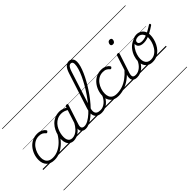

<svg xmlns="http://www.w3.org/2000/svg" viewBox="-112 -1919 3318 3318"><g transform="rotate(-45 1547.0 -259.5)"><path d="M264 17Q163 17 113 -37Q63 -91 63 -179Q63 -245 85 -306Q107 -367 146.5 -415Q186 -463 241.5 -491Q297 -519 364 -519Q421 -519 461.5 -498.5Q502 -478 522 -447Q529 -438 526.5 -431Q524 -424 514 -415Q503 -407 495 -407.5Q487 -408 480 -416Q461 -440 433.5 -455Q406 -470 358 -470Q303 -470 259 -445Q215 -420 184 -377.5Q153 -335 136 -283.5Q119 -232 119 -178Q119 -138 133.5 -104Q148 -70 181.5 -50.5Q215 -31 271 -31Q282 -31 286 -23.5Q290 -16 289 -6.5Q288 3 281.5 10Q275 17 264 17ZM0 490H524V500H0ZM0 -20H524V0H0ZM0 -505H524V-500H0ZM0 -1010H524V-1000H0Z M262 17Q253 17 248.5 10Q244 3 244.5 -6.5Q245 -16 251.5 -23.5Q258 -31 270 -31Q338 -31 401 -61.5Q464 -92 518 -144.5Q572 -197 611 -265Q616 -273 625.5 -271Q635 -269 641 -261.5Q647 -254 640 -243Q595 -166 535 -107.5Q475 -49 406 -16Q337 17 262 17ZM524 490V500ZM524 -20V0ZM524 -505V-500ZM524 -1010V-1000Z M732 17Q688 17 656 -3.5Q624 -24 607.5 -62Q591 -100 591 -151Q591 -194 603 -244.5Q615 -295 639 -343.5Q663 -392 700.5 -431.5Q738 -471 790 -495Q842 -519 910 -519Q949 -519 988.5 -504Q1028 -489 1058 -465L1047 -422Q1006 -450 973 -460Q940 -470 908 -470Q853 -470 810.5 -449.5Q768 -429 737.5 -395Q707 -361 687.5 -319.5Q668 -278 658.5 -235.5Q649 -193 649 -155Q649 -117 659.5 -89.5Q670 -62 691.5 -47.5Q713 -33 746 -33Q781 -33 817 -50Q853 -67 889 -105Q925 -143 957 -203L968 -162Q931 -87 886.5 -48Q842 -9 801 4Q760 17 732 17ZM1021 17Q991 17 969.5 6.5Q948 -4 935.5 -23.5Q923 -43 922 -71Q921 -99 933 -135L1049 -494Q1054 -506 1060.5 -510.5Q1067 -515 1080 -515Q1098 -515 1103 -507.5Q1108 -500 1103 -488L986 -128Q969 -75 985 -53Q1001 -31 1037 -31Q1046 -31 1049.5 -23.5Q1053 -16 1051.5 -7Q1050 2 1042.5 9.5Q1035 17 1021 17ZM524 490H1159V500H524ZM524 -20H1159V0H524ZM524 -505H1159V-500H524ZM524 -1010H1159V-1000H524Z M1023 17Q1011 17 1007 9.5Q1003 2 1006 -7Q1009 -16 1018 -23.5Q1027 -31 1039 -31Q1081 -31 1131 -59Q1181 -87 1234.5 -135.5Q1288 -184 1341 -247.5Q1394 -311 1444 -383.5Q1494 -456 1536.5 -530Q1579 -604 1611.5 -674.5Q1644 -745 1661.5 -805Q1679 -865 1679 -908Q1679 -921 1687.5 -927.5Q1696 -934 1707 -934Q1718 -934 1726.5 -927.5Q1735 -921 1735 -908Q1735 -867 1719.5 -812Q1704 -757 1675.5 -692Q1647 -627 1609 -558Q1571 -489 1525.5 -420.5Q1480 -352 1429.5 -287.5Q1379 -223 1326 -168Q1273 -113 1220.5 -71Q1168 -29 1118 -6Q1068 17 1023 17ZM1159 490V500ZM1159 -20V0ZM1159 -505V-500ZM1159 -1010V-1000Z M1417 17Q1356 17 1317.5 -8Q1279 -33 1270 -86Q1261 -139 1287 -221L1496 -868Q1522 -948 1557 -983.5Q1592 -1019 1641 -1019Q1670 -1019 1691 -1005.5Q1712 -992 1723.5 -968Q1735 -944 1735 -909Q1735 -897 1726.5 -890.5Q1718 -884 1707 -884Q1696 -884 1687.5 -890.5Q1679 -897 1679 -909Q1679 -928 1674 -941Q1669 -954 1658.5 -960.5Q1648 -967 1633 -967Q1616 -967 1601.5 -956Q1587 -945 1574 -921.5Q1561 -898 1548 -859L1338 -203Q1318 -139 1323 -101.5Q1328 -64 1356 -47.5Q1384 -31 1432 -31Q1443 -31 1447 -23.5Q1451 -16 1449 -7Q1447 2 1438.5 9.5Q1430 17 1417 17ZM1159 490H1553V500H1159ZM1159 -20H1553V0H1159ZM1159 -505H1553V-500H1159ZM1159 -1010H1553V-1000H1159Z M1417 17Q1407 17 1402 9.5Q1397 2 1399 -7Q1401 -16 1409.5 -23.5Q1418 -31 1433 -31Q1465 -31 1494.5 -43.5Q1524 -56 1550 -78Q1576 -100 1596 -128.5Q1616 -157 1628 -187Q1632 -198 1641 -198.5Q1650 -199 1657.5 -191.5Q1665 -184 1661 -174Q1648 -135 1624.5 -101Q1601 -67 1569.5 -40Q1538 -13 1499.5 2Q1461 17 1417 17ZM1553 490V500ZM1553 -20V0ZM1553 -505V-500ZM1553 -1010V-1000Z M1828 17Q1727 17 1677 -37Q1627 -91 1627 -179Q1627 -245 1649 -306Q1671 -367 1710.5 -415Q1750 -463 1805.5 -491Q1861 -519 1928 -519Q1985 -519 2025.5 -498.5Q2066 -478 2086 -447Q2093 -438 2090.5 -431Q2088 -424 2078 -415Q2067 -407 2059 -407.5Q2051 -408 2044 -416Q2025 -440 1997.5 -455Q1970 -470 1922 -470Q1867 -470 1823 -445Q1779 -420 1748 -377.5Q1717 -335 1700 -283.5Q1683 -232 1683 -178Q1683 -138 1697.5 -104Q1712 -70 1745.5 -50.5Q1779 -31 1835 -31Q1846 -31 1850 -23.5Q1854 -16 1853 -6.5Q1852 3 1845.5 10Q1839 17 1828 17ZM1553 490H2088V500H1553ZM1553 -20H2088V0H1553ZM1553 -505H2088V-500H1553ZM1553 -1010H2088V-1000H1553Z M1826 17Q1815 17 1809.5 10Q1804 3 1804.5 -6.5Q1805 -16 1812.5 -23.5Q1820 -31 1833 -31Q1901 -31 1966 -52.5Q2031 -74 2094 -119.5Q2157 -165 2218 -235Q2224 -243 2233 -239.5Q2242 -236 2247 -227Q2252 -218 2244 -208Q2180 -129 2110 -79.5Q2040 -30 1968 -6.5Q1896 17 1826 17ZM2088 490V500ZM2088 -20V0ZM2088 -505V-500ZM2088 -1010V-1000Z M2276 17Q2243 17 2220 6.5Q2197 -4 2184.5 -25Q2172 -46 2172.5 -76.5Q2173 -107 2186 -148L2298 -494Q2302 -506 2309 -510.5Q2316 -515 2329 -515Q2345 -515 2351.5 -509Q2358 -503 2354 -491L2239 -140Q2221 -84 2232 -57.5Q2243 -31 2292 -31Q2301 -31 2305 -23.5Q2309 -16 2307.5 -7Q2306 2 2298.5 9.5Q2291 17 2276 17ZM2386 -683Q2368 -683 2356.5 -692Q2345 -701 2345 -719Q2345 -743 2360 -762.5Q2375 -782 2403 -782Q2420 -782 2431.5 -773Q2443 -764 2443 -745Q2443 -722 2428.5 -702.5Q2414 -683 2386 -683ZM2088 490H2413V500H2088ZM2088 -20H2413V0H2088ZM2088 -505H2413V-500H2088ZM2088 -1010H2413V-1000H2088Z M2277 17Q2267 17 2262 9.5Q2257 2 2259 -7Q2261 -16 2269.5 -23.5Q2278 -31 2293 -31Q2325 -31 2354.5 -43.5Q2384 -56 2410 -78Q2436 -100 2456 -128.5Q2476 -157 2488 -187Q2492 -198 2501 -198.5Q2510 -199 2517.5 -191.5Q2525 -184 2521 -174Q2508 -135 2484.5 -101Q2461 -67 2429.5 -40Q2398 -13 2359.5 2Q2321 17 2277 17ZM2413 490V500ZM2413 -20V0ZM2413 -505V-500ZM2413 -1010V-1000Z M2657 19Q2601 19 2562.5 -4.5Q2524 -28 2504 -70.5Q2484 -113 2484 -168Q2484 -223 2504 -282.5Q2524 -342 2563 -392.5Q2602 -443 2660 -475Q2718 -507 2794 -507L2792 -476Q2731 -476 2684.5 -446Q2638 -416 2606 -369Q2574 -322 2557.5 -269Q2541 -216 2541 -170Q2541 -128 2555 -96.5Q2569 -65 2596.5 -48Q2624 -31 2663 -31Q2723 -31 2767 -61Q2811 -91 2841 -138Q2871 -185 2886 -237.5Q2901 -290 2901 -334Q2901 -381 2885 -412Q2869 -443 2843.5 -457.5Q2818 -472 2791 -472Q2752 -472 2728 -458Q2704 -444 2704 -416Q2704 -400 2713.5 -388.5Q2723 -377 2741 -371Q2759 -365 2786 -365Q2819 -365 2858.5 -377Q2898 -389 2949 -415Q3000 -441 3067 -484Q3076 -489 3082.5 -486.5Q3089 -484 3092 -477.5Q3095 -471 3094 -463.5Q3093 -456 3086 -451Q3020 -406 2966 -377.5Q2912 -349 2867.5 -336Q2823 -323 2782 -323Q2741 -323 2712.5 -334.5Q2684 -346 2669.5 -366.5Q2655 -387 2655 -414Q2655 -443 2672.5 -467Q2690 -491 2721 -505Q2752 -519 2794 -519Q2838 -519 2875.5 -498.5Q2913 -478 2935.5 -438Q2958 -398 2958 -339Q2958 -298 2946.5 -249.5Q2935 -201 2911.5 -153.5Q2888 -106 2852 -67Q2816 -28 2767.5 -4.5Q2719 19 2657 19ZM2413 490H3014V500H2413ZM2413 -20H3014V0H2413ZM2413 -505H3014V-500H2413ZM2413 -1010H3014V-1000H2413Z"/></g></svg>

Font: Playwrite RO Guides
Style: Regular
Weight: 400
Designer: Veronika Burian, José Scaglione
Foundry: TypeTogether
Version: Version 1.003